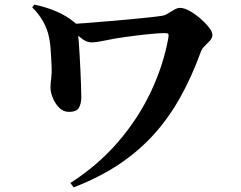

<svg xmlns="http://www.w3.org/2000/svg" viewBox="-20 -752 1040 829"><path d="M284 38Q404 -39 491 -140.5Q578 -242 632 -357Q686 -472 707 -589Q709 -602 706.5 -605.5Q704 -609 694 -609Q676 -609 655 -607.5Q634 -606 611 -603.5Q588 -601 564.5 -598Q541 -595 519 -592Q475 -586 435.5 -577.5Q396 -569 376 -569Q355 -569 336.5 -583Q318 -597 283 -625L284 -649Q309 -649 351.5 -652.5Q394 -656 443.5 -660Q493 -664 540.5 -668.5Q588 -673 625.5 -677Q663 -681 680 -684Q691 -685 704.5 -693.5Q718 -702 732 -710Q746 -718 757 -718Q775 -718 798.5 -705Q822 -692 844.5 -672.5Q867 -653 882 -634Q897 -615 897 -602Q897 -588 886.5 -576.5Q876 -565 864 -553.5Q852 -542 847 -528Q807 -418 756.5 -328.5Q706 -239 641 -168Q576 -97 491.5 -41Q407 15 298 57ZM277 -269Q253 -269 235 -287.5Q217 -306 207.5 -330.5Q198 -355 198 -373Q198 -391 201 -413.5Q204 -436 203 -461Q202 -478 201 -500.5Q200 -523 198 -547.5Q196 -572 191 -594Q185 -625 166.5 -658.5Q148 -692 119 -720L128 -732Q178 -722 222.5 -703Q267 -684 302 -655Q315 -645 315 -633Q315 -621 316 -615Q318 -600 320 -572.5Q322 -545 324 -511Q326 -477 327.5 -443Q329 -409 330 -379.5Q331 -350 331 -331Q331 -307 321.5 -288Q312 -269 277 -269Z"/></svg>

Font: Noto Serif TC ExtraBold
Style: Regular
Weight: 800
Designer: Ryoko NISHIZUKA 西塚涼子 (kana & ideographs); Frank Grießhammer (Latin, Greek & Cyrillic); Wenlong ZHANG 张文龙 (bopomofo); San
Foundry: Adobe
Version: Version 2.002-H1;hotconv 1.1.0;makeotfexe 2.6.0